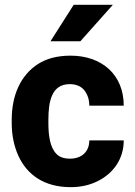

<svg xmlns="http://www.w3.org/2000/svg" viewBox="-20 -770 561 800"><path d="M271.5 -108.9C246.1 -108.9 227.1 -115.7 214.4 -129.4C188.5 -156.7 181.6 -204.6 181.6 -257.8V-270.5C181.6 -349.1 195.8 -419.4 270.5 -419.4C297.4 -419.4 317.9 -410.6 331.5 -393.6C345.2 -376 352.1 -354.5 352.1 -329.6H495.6C495.6 -459 404.3 -538.1 273.9 -538.1C219.7 -538.1 174.3 -526.4 137.7 -502.9C64.9 -455.6 28.8 -371.6 28.8 -270.5V-257.8C28.8 -207.5 38.1 -162.1 56.2 -121.6C92.8 -41 165 9.8 274.4 9.8C315.9 9.8 353.5 1.5 386.7 -15.1C453.1 -47.9 495.6 -108.4 495.6 -185.1H352.1C352.1 -137.7 320.3 -108.9 271.5 -108.9ZM314.9 -598.1 450.2 -750H287.1L190.4 -598.1Z"/></svg>

Font: Vazirmatn ExtraBold
Style: Regular
Weight: 800
Designer: Saber Rastikerdar
Foundry: Saber Rastikerdar
Version: Version 33.003